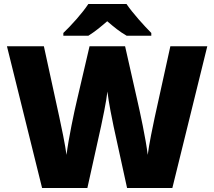

<svg xmlns="http://www.w3.org/2000/svg" viewBox="-20 -947 1079 967"><path d="M617 -927H425C395 -881 337 -817 299 -781V-767H425C460 -789 485 -810 520 -840C555 -810 583 -787 618 -767H742V-781C708 -815 648 -881 617 -927ZM1024 -714H838L759 -355C751 -319 730 -216 724 -167C715 -245 684 -388 671 -444L610 -714H431L368 -444C354 -386 325 -248 315 -167C309 -214 287 -321 279 -356L201 -714H15L192 0H420L489 -311C494 -334 516 -437 521 -486C526 -437 547 -334 552 -311L620 0H848Z"/></svg>

Font: Noto Sans Kannada Black
Style: Regular
Weight: 900
Designer: Jelle Bosma - Monotype Design Team
Foundry: Monotype Imaging Inc.
Version: Version 2.005